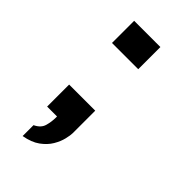

<svg xmlns="http://www.w3.org/2000/svg" viewBox="-201 -552 765 765"><g transform="rotate(45 181.5 -169.5)"><path d="M87.6 150V88.7Q116.1 75.3 122.7 51.6Q129.4 27.8 129.4 3.7V-2H73.6V-126H220.7V-0.3Q220.7 12.7 215.4 35Q210.1 57.3 196.2 80.9Q182.3 104.5 156.1 123.6Q129.9 142.7 87.6 150ZM77.1 -364V-488.8H225V-364Z"/></g></svg>

Font: Panamera Thin
Style: Regular
Weight: 100
Designer: Bastien Sozeau
Foundry: NBR — Bastien Sozeau
Version: Version 3.003;gftools[0.9.33]